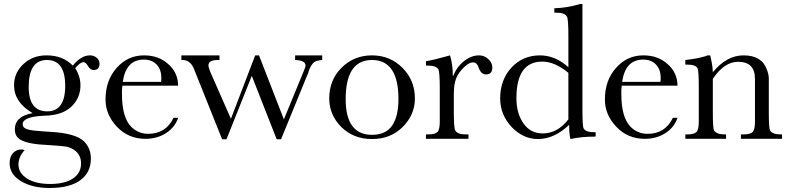

<svg xmlns="http://www.w3.org/2000/svg" viewBox="-20 -692 3938 957"><path d="M230 -35Q355 -28 397 11Q433 46 433 98Q433 168 380 206.5Q327 245 228 245Q139 245 83 210Q28 176 28 121Q28 90 44.5 71.5Q61 53 88 53Q92 53 103 56Q72 90 72 128Q72 171 115 198Q158 225 230 225Q302 225 343 198Q384 171 384 123Q384 84 357 61Q338 45 312 39Q299 37 276 35Q253 33 221 31Q123 27 85 6Q54 -10 54 -47Q54 -113 143 -128Q50 -182 50 -267Q50 -329 97 -373Q143 -416 212 -416Q293 -416 343 -365Q384 -416 428 -416Q448 -416 462 -404Q476 -392 476 -375Q476 -343 447 -343Q431 -343 419 -362Q408 -382 396 -382Q379 -382 355 -352Q381 -311 381 -267Q381 -219 355 -182.5Q329 -146 284 -129Q250 -116 197 -115Q93 -110 93 -73Q93 -55 115 -48Q126 -44 146.5 -41.5Q167 -39 198 -37ZM123 -259Q123 -137 215 -137Q305 -137 305 -264Q305 -393 214 -393Q123 -393 123 -259Z M590 -265 589 -256Q588 -251 588 -243Q588 -235 588 -222Q588 -107 634 -60Q669 -25 719 -25Q807 -25 845 -105H868Q852 -57 807.5 -28.5Q763 0 705 0Q620 0 563 -60Q506 -120 506 -196Q506 -291 561 -353Q616 -416 698 -416Q771 -416 818 -373Q867 -331 868 -265ZM783 -284Q784 -289 784 -294Q784 -299 784 -304Q784 -346 760.5 -370.5Q737 -395 697 -395Q608 -395 592 -284Z M1359 2 1235 -314 1109 2H1087L947 -348Q929 -393 890 -393H884V-416H1074V-393H1067Q1019 -393 1019 -366Q1019 -357 1028 -334L1131 -100L1252 -416H1271L1395 -97L1497 -345Q1503 -360 1503 -365Q1503 -391 1451 -393V-416H1586V-393Q1557 -391 1545 -381.5Q1533 -372 1521 -344Q1519 -339 1517 -331Q1515 -323 1510 -314L1381 2Z M1621 -201Q1621 -293 1682 -354Q1744 -416 1834 -416Q1924 -416 1986 -354Q2048 -292 2048 -201Q2048 -120 1987 -59Q1927 1 1834 1Q1742 1 1681 -59Q1621 -120 1621 -201ZM1703 -198Q1703 -20 1834 -20Q1903 -20 1934.5 -66Q1966 -112 1966 -198Q1966 -393 1834 -393Q1703 -393 1703 -198Z M2223 -416Q2237 -372 2237 -314H2239Q2257 -359 2293 -387.5Q2329 -416 2368 -416Q2394 -416 2414 -397.5Q2434 -379 2434 -355Q2434 -321 2402 -321Q2377 -321 2365 -357Q2357 -381 2338 -381Q2314 -381 2283 -347Q2255 -316 2248 -283Q2242 -260 2242 -209V-137Q2242 -53 2249 -42Q2260 -22 2301 -22H2315V0H2103V-22H2113Q2149 -22 2160.5 -34Q2172 -46 2172 -85V-250Q2172 -333 2165 -346Q2155 -365 2113 -365H2103V-387Q2138 -392 2216 -414Z M2813 -514Q2813 -596 2806 -609Q2795 -629 2753 -629H2743V-651Q2804 -652 2872 -672H2883V-148Q2883 -62 2889 -52Q2899 -33 2942 -33H2949V-12L2942 -11Q2877 -11 2823 1Q2817 -27 2817 -60V-70Q2743 1 2661 1Q2589 1 2532 -57Q2473 -119 2473 -202Q2473 -293 2529 -355Q2586 -416 2671 -416Q2748 -416 2813 -357ZM2813 -329Q2745 -385 2683 -385Q2554 -385 2554 -203Q2554 -127 2589 -77Q2624 -27 2685 -27Q2759 -27 2813 -97Z M3079 -265 3078 -256Q3077 -251 3077 -243Q3077 -235 3077 -222Q3077 -107 3123 -60Q3158 -25 3208 -25Q3296 -25 3334 -105H3357Q3341 -57 3296.5 -28.5Q3252 0 3194 0Q3109 0 3052 -60Q2995 -120 2995 -196Q2995 -291 3050 -353Q3105 -416 3187 -416Q3260 -416 3307 -373Q3356 -331 3357 -265ZM3272 -284Q3273 -289 3273 -294Q3273 -299 3273 -304Q3273 -346 3249.5 -370.5Q3226 -395 3186 -395Q3097 -395 3081 -284Z M3520 -416Q3524 -399 3528 -378.5Q3532 -358 3533 -332Q3602 -416 3686 -416Q3777 -416 3802 -346Q3812 -321 3812 -301V-136Q3812 -55 3818 -42Q3830 -22 3872 -22H3878V0H3673V-22H3683Q3719 -22 3731 -33.5Q3743 -45 3743 -85V-299Q3743 -384 3659 -384Q3590 -384 3533 -299V-136Q3533 -52 3539 -42Q3552 -22 3593 -22H3599V0H3396V-22H3404Q3439 -22 3451 -33.5Q3463 -45 3463 -85V-256Q3463 -340 3457 -351Q3448 -370 3404 -370H3396V-393Q3454 -399 3497 -412L3506 -416Z"/></svg>

Font: New Athena Unicode
Style: Regular
Weight: 400
Designer: J. Rusten 1997; rev. by R. Hancock 2001, 2002, rev. by D. Mastronarde 2002-2021
Foundry: GreekKeys New Athena Unicode
Version: Version 5.008